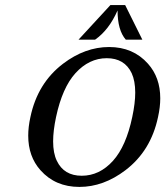

<svg xmlns="http://www.w3.org/2000/svg" viewBox="-20 -734 658 764"><path d="M419.4 -713.9H478L546.4 -576.2H480.5Q447.8 -613.8 447.8 -692.4Q413.6 -614.7 358.4 -576.2H292.5ZM141.1 -56.6Q92.3 -111.3 92.3 -194.3Q92.3 -229 101.1 -268.6Q129.4 -403.3 231 -480.5Q318.4 -546.9 414.1 -546.9Q509.8 -546.9 568.8 -480.5Q617.7 -425.8 617.7 -342.8Q617.7 -308.1 608.9 -268.6Q580.6 -133.8 479 -56.6Q391.6 9.8 295.9 9.8Q200.2 9.8 141.1 -56.6ZM429.7 -94.2Q481.9 -152.3 506.3 -268.6Q518.1 -323.7 518.1 -365.7Q518.1 -412.1 503.9 -442.9Q475.6 -502.4 404.8 -502.4Q334.5 -502.4 280.3 -442.9Q228 -385.3 203.1 -268.6Q191.4 -213.4 191.4 -171.4Q191.4 -124.5 206.1 -94.2Q234.4 -34.7 305.2 -34.7Q376 -34.7 429.7 -94.2Z"/></svg>

Font: Modern Antiqua
Style: Book Oblique
Weight: 400
Italic angle: -12°
Designer: Wojciech Kalinowski "wmk69" (wmk69@o2.pl)
Foundry: Wojciech Kalinowski "wmk69" (wmk69@o2.pl)
Version: Version 3.1.0; 2021-05-28